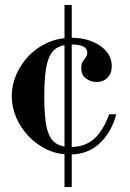

<svg xmlns="http://www.w3.org/2000/svg" viewBox="-20 -754 518 768"><path d="M259 -136Q211 -136 169 -155.5Q127 -175 95 -208.5Q63 -242 45 -283.5Q27 -325 27 -370Q27 -414 45 -455.5Q63 -497 95 -530.5Q127 -564 171 -583.5Q215 -603 267 -603Q311 -603 347.5 -588.5Q384 -574 405.5 -548.5Q427 -523 427 -489Q427 -460 410 -443Q393 -426 367 -426Q343 -426 324 -440Q305 -454 305 -482Q305 -499 311 -508Q317 -517 323 -524.5Q329 -532 329 -544Q329 -576 266 -576Q227 -576 203 -559.5Q179 -543 168 -498.5Q157 -454 157 -368Q157 -287 167 -243.5Q177 -200 200.5 -183Q224 -166 262 -166Q317 -166 353.5 -196Q390 -226 417 -297H445Q426 -225 378.5 -180.5Q331 -136 259 -136ZM238 -6V-734H267V-6Z"/></svg>

Font: Libre Bodoni
Style: Regular
Weight: 400
Designer: Pablo Impallari, Rodrigo Fuenzalida
Foundry: Impallari Type
Version: Version 2.005;gftools[0.9.23]